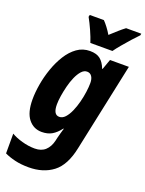

<svg xmlns="http://www.w3.org/2000/svg" viewBox="-197 -852 891 1177"><g transform="rotate(20 249.0 -263.0)"><path d="M143 240Q93 240 53.5 230.5Q14 221 -15 207V78Q13 95 55.5 107Q98 119 139 119Q182 119 207.5 95.5Q233 72 243 31L248 9Q251 -4 256 -21.5Q261 -39 266 -56H263Q238 -23 210.5 -7Q183 9 144 9Q91 9 57.5 -33Q24 -75 24 -160Q24 -205 33 -258.5Q42 -312 60.5 -365Q79 -418 106.5 -462Q134 -506 171 -532.5Q208 -559 255 -559Q298 -559 322 -540Q346 -521 361 -482H364L388 -549H511L389 26Q365 143 301.5 191.5Q238 240 143 240ZM214 -115Q235 -115 252 -133.5Q269 -152 282.5 -182.5Q296 -213 305 -248Q314 -283 318.5 -316.5Q323 -350 323 -375Q323 -402 312 -418Q301 -434 281 -434Q261 -434 244.5 -415.5Q228 -397 215 -367.5Q202 -338 193.5 -304Q185 -270 180 -238Q175 -206 175 -182Q175 -115 214 -115ZM239 -606Q229 -638 210 -680.5Q191 -723 174 -753L177 -766H269Q282 -753 297.5 -732.5Q313 -712 326 -690Q351 -713 373 -732.5Q395 -752 414 -766H513L511 -755Q493 -737 468.5 -709.5Q444 -682 420.5 -654Q397 -626 383 -606Z"/></g></svg>

Font: Noto Sans Condensed ExtraBold
Style: Italic
Weight: 800
Width: 3
Italic angle: -12°
Designer: Monotype Design Team
Foundry: Monotype Imaging Inc.
Version: Version 2.013; ttfautohint (v1.8.4.7-5d5b)